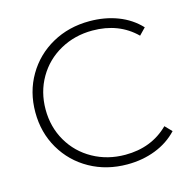

<svg xmlns="http://www.w3.org/2000/svg" viewBox="-104 -810 924 920"><g transform="rotate(-15 358.0 -350.0)"><path d="M55 -350Q55 -451 102.5 -532Q150 -613 232.5 -659Q315 -705 418 -705Q494 -705 558 -680.5Q622 -656 667 -608L635 -575Q551 -658 420 -658Q332 -658 260 -618Q188 -578 147 -507.5Q106 -437 106 -350Q106 -263 147 -192.5Q188 -122 260 -82Q332 -42 420 -42Q550 -42 635 -126L667 -93Q622 -45 557.5 -20Q493 5 418 5Q315 5 232.5 -41Q150 -87 102.5 -168Q55 -249 55 -350Z"/></g></svg>

Font: Idrija Light
Style: Regular
Weight: 300
Designer: Julieta Ulanovsky
Foundry: Julieta Ulanovsky
Version: Version 7.200